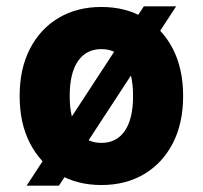

<svg xmlns="http://www.w3.org/2000/svg" viewBox="-20 -572 640 606"><path d="M300 12Q223 12 165 -22.5Q107 -57 74.5 -120Q42 -183 42 -269Q42 -355 74.5 -418Q107 -481 165 -515.5Q223 -550 300 -550Q377 -550 435 -515.5Q493 -481 525.5 -418Q558 -355 558 -269Q558 -183 525.5 -120Q493 -57 435 -22.5Q377 12 300 12ZM300 -121Q348 -121 374 -159Q400 -197 400 -269Q400 -341 374 -379Q348 -417 300 -417Q252 -417 226 -379Q200 -341 200 -269Q200 -197 226 -159Q252 -121 300 -121ZM64 14 434 -552H536L166 14Z"/></svg>

Font: Geist Mono ExtraBold
Style: Regular
Weight: 800
Monospace: yes
Designer: Basement.studio, Andrés Briganti, Mateo Zaragoza
Foundry: Basement.studio, Vercel, Andrés Briganti, Guido Ferreyra, Mateo Zaragoza
Version: Version 1.500; ttfautohint (v1.8.4.7-5d5b)